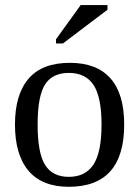

<svg xmlns="http://www.w3.org/2000/svg" viewBox="-20 -715 540 745"><path d="M461.9 -231.9Q461.9 9.8 247.1 9.8Q143.6 9.8 90.8 -52.2Q38.1 -114.3 38.1 -231.9Q38.1 -348.1 90.8 -409.7Q143.6 -471.2 251 -471.2Q355.5 -471.2 408.7 -410.9Q461.9 -350.6 461.9 -231.9ZM374 -231.9Q374 -337.4 343.3 -384.8Q312.5 -432.1 247.1 -432.1Q183.1 -432.1 154.5 -386.7Q126 -341.3 126 -231.9Q126 -121.1 155 -75Q184.1 -28.8 247.1 -28.8Q311.5 -28.8 342.8 -76.7Q374 -124.5 374 -231.9ZM197.3 -546.4V-562.5L293 -695.3H397V-677.2L224.1 -546.4Z"/></svg>

Font: Liberation Serif
Style: Regular
Weight: 400
Designer: Steve Matteson
Foundry: Ascender Corporation
Version: Version 2.1.5